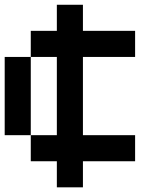

<svg xmlns="http://www.w3.org/2000/svg" viewBox="-20 -687 707 818"><path d="M111.1 -111.1H0V-444.4H111.1ZM333.3 -555.6H555.6V-444.4H333.3V-111.1H555.6V0H333.3V111.1H222.2V0H111.1V-111.1H222.2V-444.4H111.1V-555.6H222.2V-666.7H333.3Z"/></svg>

Font: Pixeloid Mono
Style: Regular
Weight: 400
Monospace: yes
Designer: GGBotNet
Foundry: GGBotNet
Version: 0.5